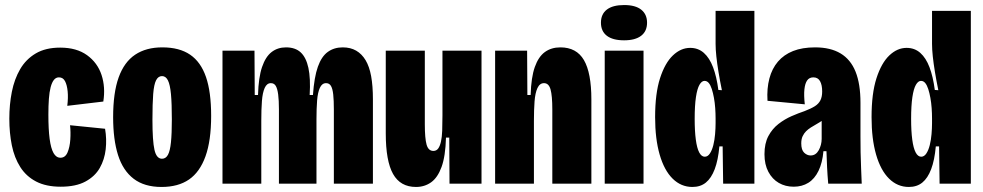

<svg xmlns="http://www.w3.org/2000/svg" viewBox="-20 -729 3900 762"><path d="M221 12Q163 12 123.5 -8.5Q84 -29 60.5 -66Q37 -103 27 -152Q17 -201 17 -258Q17 -314 27 -364.5Q37 -415 60 -454.5Q83 -494 122 -517Q161 -540 219 -540Q284 -540 325.5 -510Q367 -480 383 -431.5Q399 -383 390 -326L247 -309Q251 -341 248.5 -366.5Q246 -392 238 -407Q230 -422 214 -422Q202 -422 194 -412Q186 -402 181 -383Q176 -364 174 -336.5Q172 -309 172 -274Q172 -216 177 -178Q182 -140 192.5 -121.5Q203 -103 220 -103Q239 -103 248 -124Q257 -145 259 -175Q261 -205 258 -232L397 -218Q404 -177 399.5 -136.5Q395 -96 376 -62.5Q357 -29 319 -8.5Q281 12 221 12Z M621 13Q553 13 510.5 -19.5Q468 -52 448.5 -113.5Q429 -175 429 -264Q429 -361 451 -422Q473 -483 516.5 -512Q560 -541 624 -541Q692 -541 734.5 -512Q777 -483 797.5 -423.5Q818 -364 818 -269Q818 -171 795.5 -108.5Q773 -46 730 -16.5Q687 13 621 13ZM623 -99Q638 -99 646.5 -114.5Q655 -130 658.5 -164.5Q662 -199 662 -255Q662 -318 658.5 -355.5Q655 -393 646.5 -410Q638 -427 623 -427Q608 -427 599.5 -410.5Q591 -394 588 -356Q585 -318 585 -254Q585 -170 593 -134.5Q601 -99 623 -99Z M863 0V-315V-528H990L991 -352H1004Q1006 -422 1020 -463Q1034 -504 1058 -522.5Q1082 -541 1115 -541Q1152 -541 1173.5 -521Q1195 -501 1204 -459.5Q1213 -418 1209 -352H1222Q1227 -423 1241.5 -464Q1256 -505 1281 -523Q1306 -541 1340 -541Q1371 -541 1393.5 -528Q1416 -515 1431 -490Q1446 -465 1453 -426.5Q1460 -388 1460 -335V0H1305V-294Q1305 -331 1302.5 -354Q1300 -377 1293.5 -388Q1287 -399 1274 -399Q1258 -399 1249.5 -380.5Q1241 -362 1238.5 -330Q1236 -298 1236 -256V0H1087V-295Q1087 -331 1084 -354Q1081 -377 1074.5 -388Q1068 -399 1055 -399Q1039 -399 1030.5 -380Q1022 -361 1019.5 -328Q1017 -295 1017 -250V0Z M1631 13Q1569 13 1540 -38.5Q1511 -90 1511 -200V-528H1666V-236Q1666 -180 1673 -155Q1680 -130 1700 -130Q1712 -130 1719 -139.5Q1726 -149 1730 -166.5Q1734 -184 1735 -210.5Q1736 -237 1736 -271V-528H1891V-237V0H1764L1763 -183H1750Q1748 -109 1732.5 -66.5Q1717 -24 1691 -5.5Q1665 13 1631 13Z M1945 0V-325V-528H2072L2073 -352H2086Q2088 -422 2102.5 -463Q2117 -504 2142.5 -522.5Q2168 -541 2204 -541Q2268 -541 2297.5 -490.5Q2327 -440 2327 -334V0H2172V-294Q2172 -349 2165 -374Q2158 -399 2139 -399Q2122 -399 2113 -379.5Q2104 -360 2101.5 -326.5Q2099 -293 2099 -249V0Z M2380 0V-528H2534V0ZM2457 -569Q2412 -569 2388.5 -587Q2365 -605 2365 -639Q2365 -673 2388.5 -691Q2412 -709 2457 -709Q2502 -709 2525 -690.5Q2548 -672 2548 -639Q2548 -605 2524.5 -587Q2501 -569 2457 -569Z M2728 13Q2683 13 2649.5 -20Q2616 -53 2598 -115.5Q2580 -178 2580 -264Q2580 -358 2599.5 -418.5Q2619 -479 2650.5 -509Q2682 -539 2719 -539Q2751 -539 2773.5 -519Q2796 -499 2810 -462Q2824 -425 2831 -372L2845 -371Q2837 -410 2831.5 -443.5Q2826 -477 2823 -505Q2820 -533 2820 -555V-686H2974V-253V0H2850L2848 -148H2835Q2830 -93 2816.5 -57.5Q2803 -22 2781.5 -4.5Q2760 13 2728 13ZM2777 -107Q2789 -107 2797.5 -120Q2806 -133 2811 -153Q2816 -173 2818 -196.5Q2820 -220 2820 -240V-259Q2820 -279 2818.5 -300Q2817 -321 2813.5 -340.5Q2810 -360 2805 -375.5Q2800 -391 2793 -399.5Q2786 -408 2776 -408Q2765 -408 2756 -392.5Q2747 -377 2742 -343.5Q2737 -310 2737 -257Q2737 -209 2741.5 -175Q2746 -141 2755 -124Q2764 -107 2777 -107Z M3130 12Q3097 12 3071 -3Q3045 -18 3029.5 -47Q3014 -76 3014 -117Q3014 -160 3029.5 -189Q3045 -218 3069.5 -237Q3094 -256 3121.5 -268Q3149 -280 3173 -288Q3199 -298 3214 -307.5Q3229 -317 3236 -331Q3243 -345 3243 -366Q3243 -392 3234.5 -407Q3226 -422 3208 -422Q3192 -422 3183.5 -410Q3175 -398 3172.5 -374.5Q3170 -351 3174 -315L3026 -329Q3023 -378 3033.5 -417.5Q3044 -457 3067.5 -484.5Q3091 -512 3127.5 -526.5Q3164 -541 3215 -541Q3276 -541 3316 -517Q3356 -493 3375.5 -444.5Q3395 -396 3395 -321V-188Q3395 -157 3395.5 -125Q3396 -93 3397.5 -61Q3399 -29 3400 0H3267Q3264 -34 3262.5 -65Q3261 -96 3260 -129H3248Q3244 -83 3228.5 -51Q3213 -19 3188 -3.5Q3163 12 3130 12ZM3197 -112Q3208 -112 3216 -117.5Q3224 -123 3229.5 -133Q3235 -143 3238 -154.5Q3241 -166 3241 -178V-264L3266 -272Q3257 -260 3245.5 -252Q3234 -244 3221.5 -237Q3209 -230 3198 -223Q3187 -216 3179 -208Q3171 -200 3165.5 -188.5Q3160 -177 3160 -160Q3160 -134 3171.5 -123Q3183 -112 3197 -112Z M3587 13Q3542 13 3508.5 -20Q3475 -53 3457 -115.5Q3439 -178 3439 -264Q3439 -358 3458.5 -418.5Q3478 -479 3509.5 -509Q3541 -539 3578 -539Q3610 -539 3632.5 -519Q3655 -499 3669 -462Q3683 -425 3690 -372L3704 -371Q3696 -410 3690.5 -443.5Q3685 -477 3682 -505Q3679 -533 3679 -555V-686H3833V-253V0H3709L3707 -148H3694Q3689 -93 3675.5 -57.5Q3662 -22 3640.5 -4.5Q3619 13 3587 13ZM3636 -107Q3648 -107 3656.5 -120Q3665 -133 3670 -153Q3675 -173 3677 -196.5Q3679 -220 3679 -240V-259Q3679 -279 3677.5 -300Q3676 -321 3672.5 -340.5Q3669 -360 3664 -375.5Q3659 -391 3652 -399.5Q3645 -408 3635 -408Q3624 -408 3615 -392.5Q3606 -377 3601 -343.5Q3596 -310 3596 -257Q3596 -209 3600.5 -175Q3605 -141 3614 -124Q3623 -107 3636 -107Z"/></svg>

Font: Bricolage Grotesque 72pt Condensed ExtraBold
Style: Regular
Weight: 800
Width: 3
Designer: Mathieu Triay
Foundry: Atelier Triay
Version: Version 1.001;gftools[0.9.33.dev8+g029e19f]